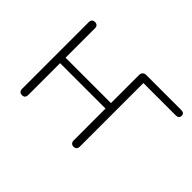

<svg xmlns="http://www.w3.org/2000/svg" viewBox="-97 -703 921 921"><g transform="rotate(45 363.5 -242.0)"><path d="M109 6Q99 6 93.5 0Q88 -6 88 -16V-468Q88 -479 93.5 -484.5Q99 -490 109 -490Q119 -490 124.5 -484.5Q130 -479 130 -468V-269H438V-459Q438 -471 444.5 -477.5Q451 -484 463 -484H699Q710 -484 715.5 -479.5Q721 -475 721 -466Q721 -457 715.5 -452Q710 -447 699 -447H480V-16Q480 -6 474.5 0Q469 6 459 6Q449 6 443.5 0Q438 -6 438 -16V-232H130V-16Q130 -6 125 0Q120 6 109 6Z"/></g></svg>

Font: Nunito ExtraLight
Style: Regular
Weight: 200
Designer: Vernon Adams
Foundry: Vernon Adams
Version: Version 3.602;April 4, 2023;FontCreator 14.0.0.2856 64-bit